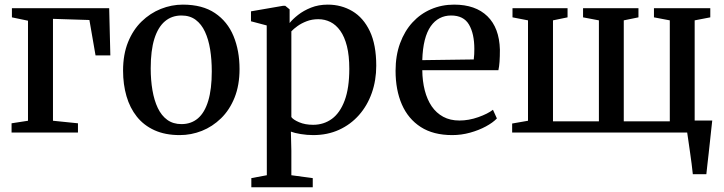

<svg xmlns="http://www.w3.org/2000/svg" viewBox="-20 -573 3129 830"><path d="M30 0V-40L101 -51V-483.5L31.5 -498V-537.5H452L457 -333.5H393L366.5 -486.5L209 -491.5V-51L317 -40V0Z M512 -268Q512 -337.5 533.5 -390.8Q555 -444 592 -480Q629 -516 675.2 -534.5Q721.5 -553 770.5 -553Q855 -553 909.2 -516.5Q963.5 -480 989.5 -417Q1015.5 -354 1015.5 -274.5Q1015.5 -204.5 994 -151Q972.5 -97.5 935.5 -61.5Q898.5 -25.5 852.5 -7.2Q806.5 11 757 11Q694 11 647.8 -10Q601.5 -31 571.5 -68.8Q541.5 -106.5 526.8 -157.2Q512 -208 512 -268ZM764.5 -36.5Q806.5 -36.5 835.8 -61.5Q865 -86.5 880.2 -137.2Q895.5 -188 895.5 -264.5Q895.5 -315 888.5 -358.8Q881.5 -402.5 866.2 -435.5Q851 -468.5 826 -487.2Q801 -506 764.5 -506Q722.5 -506 692.8 -480.8Q663 -455.5 647.2 -405Q631.5 -354.5 631.5 -277.5Q631.5 -227 639 -183Q646.5 -139 662.2 -106Q678 -73 703.2 -54.8Q728.5 -36.5 764.5 -36.5Z M1066.5 236.5V197L1133.5 184.5L1133 -463L1065 -481V-524L1204 -548H1213L1232 -532.5V-473.5Q1245 -490 1268.5 -508.5Q1292 -527 1324.5 -540Q1357 -553 1397 -553Q1455.5 -553 1503.2 -524.8Q1551 -496.5 1578.8 -438Q1606.5 -379.5 1606.5 -289Q1606.5 -225.5 1587.2 -171Q1568 -116.5 1531.8 -75.5Q1495.5 -34.5 1445.5 -11.8Q1395.5 11 1334 11Q1307 11 1279.8 6.5Q1252.5 2 1237.5 -4L1239.5 78.5V184.5L1332 197V236.5ZM1333.5 -33.5Q1379.5 -33.5 1414.8 -59.2Q1450 -85 1470 -138.8Q1490 -192.5 1490 -275.5Q1490 -332.5 1479.8 -373.2Q1469.5 -414 1451 -440Q1432.5 -466 1408.2 -478Q1384 -490 1356 -490Q1328.5 -490 1305.8 -481.2Q1283 -472.5 1266 -460.2Q1249 -448 1239.5 -437.5V-67Q1247.5 -55.5 1273.2 -44.5Q1299 -33.5 1333.5 -33.5Z M1935 11Q1853 11 1798.8 -24Q1744.5 -59 1717.2 -121.5Q1690 -184 1690 -267Q1690 -333 1709.5 -386Q1729 -439 1763.2 -476.2Q1797.5 -513.5 1843.5 -533.2Q1889.5 -553 1943 -553Q2035.5 -553 2087 -502.8Q2138.5 -452.5 2141 -358.5Q2141 -328 2139.5 -306.5Q2138 -285 2134.5 -269.5H1805.5Q1806 -222.5 1816.2 -182.5Q1826.5 -142.5 1846.2 -113.5Q1866 -84.5 1896 -68.2Q1926 -52 1966 -52Q2006.5 -52 2047.5 -66.5Q2088.5 -81 2111 -98.5L2128 -61Q2111 -43 2080.5 -26.5Q2050 -10 2012.2 0.5Q1974.5 11 1935 11ZM1805.5 -313 2028 -316Q2029.5 -326.5 2030 -338.8Q2030.5 -351 2030.5 -361.5Q2030.5 -427 2007.5 -466.5Q1984.5 -506 1930 -506Q1903 -506 1880.8 -494.5Q1858.5 -483 1842 -459.5Q1825.5 -436 1816.2 -399.5Q1807 -363 1805.5 -313Z M2975 180Q2973 159.5 2969.8 135Q2966.5 110.5 2963 85.5Q2959.5 60.5 2956.2 38Q2953 15.5 2950.5 -1L2912.5 -52H3059Q3057 -32 3054.2 -8.8Q3051.5 14.5 3049 40Q3046.5 65.5 3043.5 90.5Q3040.5 115.5 3038 138.5Q3035.5 161.5 3033.5 180ZM2194 0V-39L2262.5 -51V-485L2195.5 -498V-537.5H2433.5V-498L2370.5 -485V-48.5H2569V-485L2500.5 -498V-537.5H2740V-498L2676.5 -485V-48.5H2875.5V-485L2807 -498V-537.5H3050.5V-498L2983 -485V-51L3051.5 -39V0Z"/></svg>

Font: Merriweather 60pt Medium
Style: Regular
Weight: 500
Version: Version 2.100